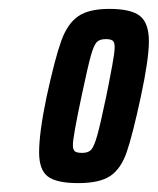

<svg xmlns="http://www.w3.org/2000/svg" viewBox="-20 -716 355 432"><path d="M68 -373Q68 -418 85 -499Q104 -586 118 -624.5Q132 -663 156 -679.5Q180 -696 226 -696Q275 -696 295 -680Q315 -664 315 -623Q315 -583 297 -499Q278 -411 265 -373.5Q252 -336 228 -320Q204 -304 156 -304Q107 -304 87.5 -319Q68 -334 68 -373ZM219 -499 225 -529Q227 -539 232.5 -568.5Q238 -598 238 -610Q238 -621 233.5 -624.5Q229 -628 218 -628Q204 -628 197.5 -621Q191 -614 184.5 -591Q178 -568 164 -502Q144 -408 144 -390Q144 -379 148.5 -375.5Q153 -372 165 -372Q179 -372 185.5 -379.5Q192 -387 199 -412Q206 -437 219 -499Z"/></svg>

Font: Saira Ultra Condensed
Style: Bold Italic
Weight: 700
Width: 1
Italic angle: -12°
Designer: Hector Gatti with collaboration of the Omnibus-Type team
Foundry: Omnibus-Type
Version: Version 1.001; ttfautohint (v1.8)